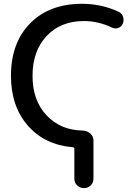

<svg xmlns="http://www.w3.org/2000/svg" viewBox="-20 -760 694 1000"><path d="M358.4 6.8Q211.9 -5.9 124.5 -106.4Q37.1 -207 37.1 -365.2Q37.1 -537.1 137.2 -638.7Q237.3 -740.2 407.2 -740.2Q509.8 -740.2 598.6 -698.2Q615.2 -690.4 621.1 -671.9Q627 -653.3 619.1 -635.7Q612.3 -620.1 595.7 -614.3Q579.1 -608.4 563.5 -616.2Q492.2 -650.4 417 -650.4Q295.9 -650.4 222.7 -572.3Q149.4 -494.1 149.4 -365.2Q149.4 -237.3 222.2 -159.7Q294.9 -82 410.2 -80.1Q433.6 -79.1 450.2 -64.5Q466.8 -49.8 466.8 -28.3V169.9Q466.8 191.4 452.6 205.6Q438.5 219.7 417.5 219.7Q396.5 219.7 381.8 205.6Q367.2 191.4 367.2 169.9V15.6Q367.2 6.8 358.4 6.8Z"/></svg>

Font: Rounded Mgen+ 2p medium
Style: Regular
Weight: 500
Designer: [Source Han Sans]
Ryoko NISHIZUKA  (kana & ideographs); Paul D. Hunt (Latin, Greek & Cyrillic); Wenlong ZHANG  (bopomofo
Version: Version 1.059.20150602